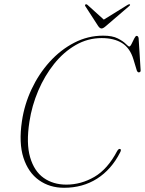

<svg xmlns="http://www.w3.org/2000/svg" viewBox="-20 -880 687 910"><path d="M550.5 -173.5Q556 -169.5 549 -157Q508 -76.5 440 -33.2Q372 10 283.5 10Q215.5 10 164.8 -26Q114 -62 91.2 -132.2Q68.5 -202.5 84 -306Q95.5 -384.5 129.5 -457Q163.5 -529.5 215.2 -586.8Q267 -644 331.8 -677.5Q396.5 -711 469 -711Q512.5 -711 538 -698Q563.5 -685 576 -672.2Q588.5 -659.5 592.5 -659.5Q597.5 -659.5 603.8 -672.2Q610 -685 616.2 -697.5Q622.5 -710 627.5 -710Q635 -710 637 -699L646.5 -547.5Q647.5 -538 638.5 -537Q632.5 -536.5 628.5 -545.5L612.5 -598.5Q596.5 -652 558.5 -675.8Q520.5 -699.5 462 -699.5Q396 -699.5 338.8 -666.5Q281.5 -633.5 236.5 -577.2Q191.5 -521 161.2 -450Q131 -379 119.5 -303.5Q103.5 -200.5 122.8 -134.5Q142 -68.5 187 -36.8Q232 -5 294.5 -5Q364 -5 427 -41.5Q490 -78 535.5 -164.5Q543 -177 550.5 -173.5ZM482.5 -757Q469 -745 461.5 -745Q453 -745 445 -757L384.5 -850.5Q381 -856 385.5 -859Q389.5 -861.5 394.5 -857L472 -787L585 -857Q592.5 -861.5 595.5 -859Q599 -856.5 591.5 -850.5Z"/></svg>

Font: Fraunces 72pt S000 Thin
Style: Italic
Weight: 100
Italic angle: -16°
Version: Version 1.000; ttfautohint (v1.8.3)